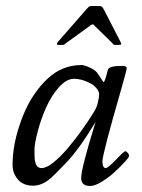

<svg xmlns="http://www.w3.org/2000/svg" viewBox="-20 -607 473 641"><path d="M175.8 -457Q169.9 -457 169.9 -459.6Q169.9 -462.2 170.9 -463.7Q171.9 -465.3 173.5 -467.2Q175 -469 175.8 -470L266.8 -574Q275.1 -583.7 277.8 -585.3Q280.5 -586.9 288.8 -586.9H308.8Q316.9 -586.9 319.8 -585Q322.8 -583 327.9 -573L380.9 -470Q384.8 -462.2 384.8 -459.6Q384.8 -457 375 -457H362.8Q359.9 -457 357.5 -460Q355.2 -462.9 354 -464.1L293.9 -522.9Q291 -525.9 289.3 -525.9Q287.6 -525.9 283 -522.9L201.9 -464.1Q193.1 -457 190.9 -457ZM281 13.9Q251 13.9 251 -12.9Q251 -44.7 299.1 -200Q243.9 -108.2 201.3 -64.1Q158.7 -20 148.4 -11.2Q121.1 11.7 93.5 12.9Q91.8 12.9 90.1 12.9Q57.9 12.9 39.9 -7.7Q22 -28.3 22 -56.4Q22 -84.5 26.6 -114Q31.2 -143.6 40.9 -175.4Q50.5 -207.3 64.2 -237.9Q77.9 -268.6 97.3 -296.1Q116.7 -323.7 139.2 -344.7Q188.2 -389.9 252 -389.9Q261.7 -389.9 280.3 -381.1Q298.8 -372.3 304.9 -363.6Q311 -355 315.4 -347.7Q324.7 -333 326.2 -333Q330.1 -333 340.1 -374Q343 -387 387 -387Q403.1 -387 403.1 -380Q403.1 -373 382.8 -302.7Q322 -91.8 322 -68.8Q322 -45.9 333 -45.9Q340.3 -45.9 367.2 -74Q394 -102.1 397.9 -102.1Q401.9 -102.1 406.4 -96.8Q410.9 -91.6 410.9 -86.8Q410.9 -82 396.7 -66.5Q382.6 -51 363 -33Q343.5 -14.9 320.1 -0.5Q296.6 13.9 281 13.9ZM98.6 -62.7Q103.3 -45.9 119 -45.9Q134.8 -45.9 157.6 -64Q180.4 -82 205.1 -110.8Q255.9 -170.9 295.9 -237.1Q303 -248.8 307 -265.9Q311 -283 311 -292.2Q311 -301.5 302.2 -312.3Q293.5 -323 280.3 -329.6Q252.2 -344 227.4 -344Q202.6 -344 177.6 -316.7Q152.6 -289.3 134.9 -250.2Q117.2 -211.2 106.1 -168.9Q95 -126.7 95 -106Q95 -85.2 95.6 -78.1Q96.2 -71 98.6 -62.7Z"/></svg>

Font: Fanwood Text
Style: Italic
Weight: 400
Italic angle: -9°
Version: Version 1.101